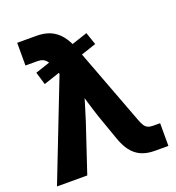

<svg xmlns="http://www.w3.org/2000/svg" viewBox="-132 -834 863 940"><g transform="rotate(-20 299.5 -364.0)"><path d="M205 -513.9 189 -555.7Q181.2 -575.4 172.8 -587Q164.3 -598.6 152.8 -603.9Q141.4 -609.2 124.7 -609.2H62.2V-727.5H162.2Q203.2 -727.5 234 -714.3Q264.8 -701 287.7 -673.1Q310.5 -645.3 327 -601L488.6 -171.9Q496.6 -150.4 503.6 -139.6Q510.6 -128.9 521 -123.6Q531.4 -118.4 548.4 -118.4H585.2V0H515.6Q474.4 0 444.6 -13.1Q414.8 -26.3 393.6 -54Q372.3 -81.6 357.3 -126.6L313.7 -250Q299.5 -292.4 286.4 -336.6Q273.3 -380.8 258.9 -435.9H301.4Q270.6 -325.7 246 -250L162.5 0H4.7ZM100.1 -557.7 396.7 -656.2 418.9 -591.2 120 -491.6Z"/></g></svg>

Font: Intratopia Thin
Style: Regular
Weight: 100
Designer: Rasmus Andersson
Foundry: rsms
Version: Version 3.000;Glyphs 3.2.3 (3260)